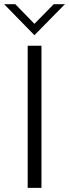

<svg xmlns="http://www.w3.org/2000/svg" viewBox="-25 -912 335 932"><path d="M142.1 -741.2 -4.9 -891.6H49.3L142.1 -796.4L235.8 -891.6H290ZM109.4 0V-689.9H176.3V0Z"/></svg>

Font: HK Grotesk Legacy
Style: Regular
Weight: 400
Designer: Alfredo Marco Pradil
Foundry: Hanken Design Co.
Version: Version 2.022;PS 002.022;hotconv 1.0.88;makeotf.lib2.5.64775